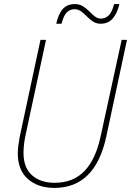

<svg xmlns="http://www.w3.org/2000/svg" viewBox="-20 -909 641 939"><path d="M246 10Q166 10 116.5 -33.5Q67 -77 67 -159Q67 -176 69.5 -196Q72 -216 76 -238L178 -714H205L103 -239Q95 -196 95 -161Q95 -89 136.5 -52Q178 -15 247 -15Q338 -15 393.5 -73Q449 -131 473 -246L575 -714H601L500 -242Q446 10 246 10ZM255 -793Q266 -842 287.5 -865.5Q309 -889 346 -889Q369 -889 385.5 -878.5Q402 -868 416 -854Q430 -840 443.5 -829Q457 -818 473 -818Q494 -818 510.5 -832.5Q527 -847 538 -889H564Q553 -843 531 -818Q509 -793 472 -793Q451 -793 434.5 -804Q418 -815 404.5 -829Q391 -843 376.5 -853.5Q362 -864 344 -864Q323 -864 307 -848.5Q291 -833 281 -793Z"/></svg>

Font: Noto Sans SemiCondensed Thin
Style: Italic
Weight: 100
Width: 4
Italic angle: -12°
Designer: Monotype Design Team
Foundry: Monotype Imaging Inc.
Version: Version 2.013; ttfautohint (v1.8.4.7-5d5b)